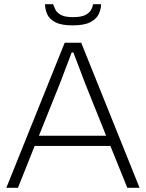

<svg xmlns="http://www.w3.org/2000/svg" viewBox="-20 -888 690 908"><path d="M10 0 286 -686H364L640 0H582L502 -198H144L65 0ZM164 -246H482L382 -495Q379 -503 373 -519Q367 -535 359 -556Q351 -577 342.5 -599Q334 -621 327 -640H319Q312 -621 302 -595Q292 -569 282 -542.5Q272 -516 264 -495ZM323 -768Q270 -768 241.5 -783Q213 -798 203 -821.5Q193 -845 193 -868H231Q235 -857 242 -842.5Q249 -828 268 -817.5Q287 -807 325 -807Q365 -807 384.5 -817.5Q404 -828 411.5 -842.5Q419 -857 420 -868H458Q458 -845 447 -821.5Q436 -798 407 -783Q378 -768 323 -768Z"/></svg>

Font: Archivo SemiBold Thin
Style: Regular
Weight: 250
Version: Version 2.001